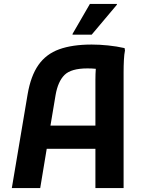

<svg xmlns="http://www.w3.org/2000/svg" viewBox="-20 -954 732 974"><path d="M40 0 120 -475Q136 -569 175 -624.5Q214 -680 280.5 -704Q347 -728 445 -728Q485 -728 528.5 -723.5Q572 -719 612 -710L614 -698Q610 -679 608.5 -649Q607 -619 607 -588.5Q607 -558 607 -538V0H464V-199H217L184 0ZM262 -472 236 -317H464V-550Q464 -565 464.5 -578.5Q465 -592 466 -605Q457 -606 445.5 -606.5Q434 -607 424 -607Q341 -607 307.5 -574Q274 -541 262 -472ZM348 -778V-782L436 -934H573V-930L445 -778Z"/></svg>

Font: Kufam SemiBold
Style: Regular
Weight: 600
Designer: Wael Morcos, Artur Schmal
Foundry: Original Type
Version: Version 1.300; ttfautohint (v1.8.3)